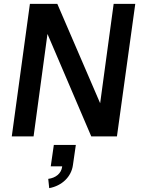

<svg xmlns="http://www.w3.org/2000/svg" viewBox="-20 -707 740 995"><path d="M41 0H154L226 -531L453 0H586L681 -687H569L499 -172L277 -687H135ZM230 220 235 268C301 256 350 209 358 148L373 44H259L243 155H302V158C297 192 269 215 230 220Z"/></svg>

Font: Ronzino Medium
Style: Italic
Weight: 500
Italic angle: -7.99998°
Designer: Nunzio Mazzaferro
Foundry: Collletttivo
Version: Version 1.000;Glyphs 3.3 (3337)